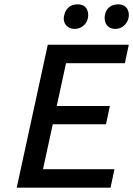

<svg xmlns="http://www.w3.org/2000/svg" viewBox="-20 -864 613 884"><path d="M489 0H57L200 -658H573L555 -573H284L178 -85H507ZM152 -292 170 -376H486L468 -292ZM324 -731Q306 -731 293.5 -739.5Q281 -748 276 -763Q271 -778 276 -795Q281 -818 297 -831Q313 -844 337 -844Q355 -844 366.5 -836.5Q378 -829 383 -814.5Q388 -800 385 -782Q381 -760 364 -745.5Q347 -731 324 -731ZM511 -731Q493 -731 481 -739.5Q469 -748 464.5 -763Q460 -778 463 -795Q467 -818 483.5 -831Q500 -844 523 -844Q541 -844 553 -836.5Q565 -829 570 -814.5Q575 -800 572 -782Q567 -760 550.5 -745.5Q534 -731 511 -731Z"/></svg>

Font: Ysabeau Infant SemiBold
Style: Italic
Weight: 600
Italic angle: -12°
Designer: Christian Thalmann (Catharsis Fonts)
Version: Version 2.002; featfreeze: ss01,ss02,lnum